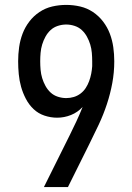

<svg xmlns="http://www.w3.org/2000/svg" viewBox="-20 -763 540 783"><path d="M159 0 264 -211Q278 -239 291.5 -268Q305 -297 317 -327Q297 -305 269.5 -294Q242 -283 213 -283Q187 -283 161.5 -291.5Q136 -300 117 -318Q98 -336 85.5 -360Q73 -384 66 -409Q59 -434 56.5 -460.5Q54 -487 54 -513Q54 -542 58 -570.5Q62 -599 72 -625.5Q82 -652 99.5 -675Q117 -698 141 -714Q165 -730 193 -736.5Q221 -743 250 -743Q279 -743 307 -736.5Q335 -730 359 -714Q383 -698 400.5 -675Q418 -652 428 -625.5Q438 -599 442 -570.5Q446 -542 446 -513Q446 -468 438 -424.5Q430 -381 416 -338.5Q402 -296 383 -255.5Q364 -215 344 -175L257 0ZM250 -363Q266 -363 281 -367.5Q296 -372 308.5 -381.5Q321 -391 329.5 -404Q338 -417 343.5 -432Q349 -447 352 -462.5Q355 -478 356 -493V-513Q356 -530 354.5 -547.5Q353 -565 348 -581.5Q343 -598 334.5 -613.5Q326 -629 313.5 -640.5Q301 -652 284 -657.5Q267 -663 250 -663Q233 -663 216 -657.5Q199 -652 186.5 -640.5Q174 -629 165.5 -613.5Q157 -598 152 -581.5Q147 -565 145.5 -547.5Q144 -530 144 -513Q144 -496 145.5 -478.5Q147 -461 152 -444.5Q157 -428 165.5 -412.5Q174 -397 186.5 -385.5Q199 -374 216 -368.5Q233 -363 250 -363Z"/></svg>

Font: Iosevka Medium
Style: Regular
Weight: 500
Monospace: yes
Designer: Belleve Invis
Foundry: Belleve Invis
Version: Version 32.5.0; ttfautohint (v1.8.4)